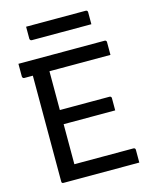

<svg xmlns="http://www.w3.org/2000/svg" viewBox="-129 -974 858 1061"><g transform="rotate(-15 300.0 -443.5)"><path d="M30 -700H523Q527 -700 529 -698.5Q531 -697 532.5 -695Q534 -693 534 -689Q534 -669 534 -653Q534 -637 534 -616H41Q38 -616 35.5 -617.5Q33 -619 31.5 -621.5Q30 -624 30 -627Q30 -648 30 -664Q30 -680 30 -700ZM143 -394H469Q473 -394 475 -392.5Q477 -391 478.5 -389Q480 -387 480 -383Q480 -370 480 -358.5Q480 -347 480 -336Q480 -325 480 -313H143ZM101 0Q98 0 96 -0.5Q94 -1 92.5 -2.5Q91 -4 90.5 -6Q90 -8 90 -11Q90 -59 90 -119Q90 -179 90 -246.5Q90 -314 90 -384Q90 -454 90 -524.5Q90 -595 90 -659H192L185 -643Q185 -624 185 -601Q185 -578 185 -555Q185 -502 185 -443Q185 -384 185 -323Q185 -262 185 -201Q185 -140 185 -84H523Q528 -84 531 -81Q534 -78 534 -73Q534 -54 534 -36.5Q534 -19 534 0ZM124 -887H465Q470 -887 473 -884Q476 -881 476 -876Q476 -859 476 -842Q476 -825 476 -807H135Q132 -807 129.5 -808.5Q127 -810 125.5 -812.5Q124 -815 124 -818Q124 -836 124 -853Q124 -870 124 -887Z"/></g></svg>

Font: Rec Mono Linear
Style: Regular
Weight: 400
Monospace: yes
Version: Version 1.085; ttfautohint (v1.8.4.7-5d5b)